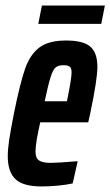

<svg xmlns="http://www.w3.org/2000/svg" viewBox="-20 -664 398 692"><path d="M8 -101Q8 -126 13 -159.5Q18 -193 30 -254Q52 -363 70 -415Q88 -467 121.5 -492.5Q155 -518 218 -518Q280 -518 305.5 -496Q331 -474 331 -423Q331 -378 305 -254L298 -223H125Q117 -188 112.5 -161Q108 -134 108 -117Q108 -94 121 -85.5Q134 -77 162 -77Q188 -77 260 -83L242 -3Q221 2 189.5 5Q158 8 130 8Q63 8 35.5 -18.5Q8 -45 8 -101ZM221 -299 225 -318Q238 -383 238 -403Q238 -419 231 -424Q224 -429 209 -429Q190 -429 180.5 -421Q171 -413 162.5 -386.5Q154 -360 141 -299ZM118 -578 131 -644H358L345 -578Z"/></svg>

Font: Saira Ultra Condensed
Style: Bold Italic
Weight: 700
Width: 1
Italic angle: -12°
Designer: Hector Gatti with collaboration of the Omnibus-Type team
Foundry: Omnibus-Type
Version: Version 1.001; ttfautohint (v1.8)